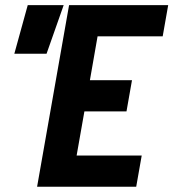

<svg xmlns="http://www.w3.org/2000/svg" viewBox="-20 -713 662 733"><path d="M121.6 0H500L521 -119.1H272.5L302.2 -287.6H462.9L483.9 -406.7H323.2L352.5 -574.2H601.1L622.1 -693.4H243.7L222.7 -574.2ZM34.7 -507.8H157.7L223.1 -693.4H85.9Z"/></svg>

Font: Cascadia Mono NF
Style: Bold Italic
Weight: 700
Italic angle: -10°
Monospace: yes
Designer: Aaron Bell
Foundry: Saja Typeworks
Version: Version 2404.023